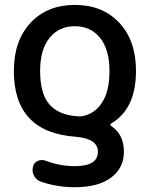

<svg xmlns="http://www.w3.org/2000/svg" viewBox="-20 -576 613 792"><path d="M299.8 -96.7Q312.5 -94.7 319.3 -96.7Q370.1 -106.4 399.4 -150.4Q431.6 -198.2 431.6 -283.2Q431.6 -371.1 393.1 -419.4Q354.5 -467.8 288.6 -467.8Q222.7 -467.8 184.1 -419.4Q145.5 -371.1 145.5 -283.2Q145.5 -192.4 181.6 -147.9Q217.8 -103.5 293.9 -96.7Q296.9 -96.7 299.8 -96.7ZM438.5 -66.4Q435.5 -64.5 435.5 -61.5Q435.5 -58.6 438.5 -56.6Q491.2 -21.5 491.2 49.8Q491.2 117.2 438 156.7Q384.8 196.3 289.1 196.3Q213.9 196.3 147.5 172.9Q128.9 166 120.1 148.4Q114.3 136.7 114.3 125Q114.3 118.2 116.2 111.3Q120.1 94.7 135.7 87.9Q144.5 84 152.3 84Q160.2 84 168 86.9Q226.6 109.4 289.1 109.4Q383.8 109.4 383.8 49.8Q383.8 -3.9 293.9 -11.7Q37.1 -29.3 37.1 -283.2Q37.1 -408.2 106 -481.9Q174.8 -555.7 289.1 -555.7Q403.3 -555.7 472.2 -481.9Q541 -408.2 541 -283.2Q541 -127 438.5 -66.4Z"/></svg>

Font: Gen Jyuu GothicX Medium
Style: Regular
Weight: 500
Designer: Ryoko NISHIZUKA (kana &amp; ideographs); Paul D. Hunt (Latin, Greek &amp; Cyrillic); Wenlong ZHANG (bopomofo); Sandoll C
Version: Version 1.058.20140828